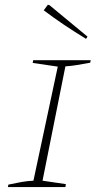

<svg xmlns="http://www.w3.org/2000/svg" viewBox="-20 -761 395 781"><path d="M12 0 14 -10Q41 -16 66.5 -20.5Q92 -25 116 -26L215 -490L113 -505L115 -516H349L347 -506Q315 -500 293.5 -496.5Q272 -493 246 -491L153 -26L248 -12L246 0ZM330 -603Q284 -631 241.5 -659.5Q199 -688 158 -719L174 -741H180L336 -612Z"/></svg>

Font: Piazzolla SC Thin
Style: Italic
Weight: 100
Italic angle: -11.3°
Designer: Juan Pablo del Peral
Foundry: Huerta Tipografica
Version: Version 1.330